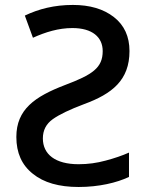

<svg xmlns="http://www.w3.org/2000/svg" viewBox="-20 -744 590 774"><path d="M273.9 -724.1C199.2 -724.1 136.2 -708 80.1 -681.2L112.8 -591.8C163.6 -614.7 215.8 -630.9 272 -630.9C352.1 -630.9 394 -594.2 394 -538.1C394 -470.2 352.5 -442.9 241.2 -400.9C120.1 -354.5 45.9 -302.7 45.9 -191.9C45.9 -127.9 67.9 -78.6 112.3 -43.5C156.2 -7.8 217.8 9.8 296.9 9.8C378.4 9.8 450.7 -7.3 500 -30.8V-128.9C472.7 -116.7 441.4 -106 406.2 -96.7C370.6 -86.9 334.5 -82 296.9 -82C202.6 -82 152.8 -122.1 152.8 -186C152.8 -218.8 166 -244.6 192.9 -263.7C219.7 -282.7 261.7 -302.7 318.8 -324.2C432.1 -365.7 502 -420.9 502 -538.1C502 -596.7 481 -642.6 439 -675.3C397 -708 341.8 -724.1 273.9 -724.1Z"/></svg>

Font: Noto Reveo Sans
Style: Regular
Weight: 500
Designer: Monotype Design Team
Foundry: Monotype Imaging Inc.
Version: Version 2.007